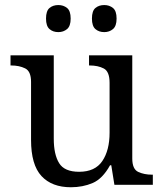

<svg xmlns="http://www.w3.org/2000/svg" viewBox="-20 -747 660 776"><path d="M266.6 9.8Q189.5 9.8 147.5 -35.6Q105.5 -81.1 105.5 -181.6V-416Q105.5 -459 81.5 -470.7Q57.6 -482.4 25.4 -482.4H22.5V-523.4H197.3V-186.5Q197.3 -123 218.8 -87.9Q240.2 -52.7 299.8 -52.7Q364.3 -52.7 393.6 -96.2Q422.9 -139.6 422.9 -210.9V-412.1Q422.9 -458 399.4 -470.2Q376 -482.4 342.8 -482.4H339.8V-523.4H514.6V-106.4Q514.6 -63.5 538.6 -52.2Q562.5 -41 594.7 -41H597.7V0H442.4L429.7 -79.1H424.8Q394.5 -24.4 354.5 -7.3Q314.5 9.8 266.6 9.8ZM401.4 -617.2Q379.9 -617.2 365.7 -629.4Q351.6 -641.6 351.6 -671.9Q351.6 -703.1 365.7 -714.8Q379.9 -726.6 401.4 -726.6Q421.9 -726.6 436.5 -714.8Q451.2 -703.1 451.2 -671.9Q451.2 -641.6 436.5 -629.4Q421.9 -617.2 401.4 -617.2ZM215.8 -617.2Q194.3 -617.2 180.2 -629.4Q166 -641.6 166 -671.9Q166 -703.1 180.2 -714.8Q194.3 -726.6 215.8 -726.6Q236.3 -726.6 251 -714.8Q265.6 -703.1 265.6 -671.9Q265.6 -641.6 251 -629.4Q236.3 -617.2 215.8 -617.2Z"/></svg>

Font: Noto Serif Todhri
Style: Regular
Weight: 400
Designer: Mikhail Merkuryev
Version: Version 1.000; ttfautohint (v1.8.4.7-5d5b)